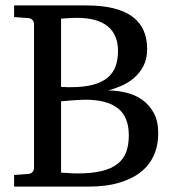

<svg xmlns="http://www.w3.org/2000/svg" viewBox="-20 -691 645 711"><path d="M565.9 -198.2Q565.9 -157.7 554.4 -127.2Q543 -96.7 523.4 -74.7Q503.9 -52.7 478.3 -38.3Q452.6 -23.9 424.6 -15.4Q396.5 -6.8 367.4 -3.4Q338.4 0 312 0H32.2V-43L85 -46.9Q95.7 -47.9 100.8 -54.7Q106 -61.5 106 -68.8V-602.1Q106 -609.4 100.8 -616.2Q95.7 -623 85 -624L32.2 -627.9V-670.9H299.8Q359.4 -670.9 402.1 -659.9Q444.8 -648.9 472.2 -627.9Q499.5 -606.9 512.2 -577.1Q524.9 -547.4 524.9 -509.8Q524.9 -472.2 510.7 -445.8Q496.6 -419.4 475.1 -401.4Q453.6 -383.3 428.2 -372.6Q402.8 -361.8 380.9 -356Q414.6 -356 447.5 -347.9Q480.5 -339.8 506.8 -321.3Q533.2 -302.7 549.6 -272.5Q565.9 -242.2 565.9 -198.2ZM457 -189.9Q457 -258.3 416.5 -290Q376 -321.8 295.9 -321.8Q283.7 -321.8 268.8 -320.8Q253.9 -319.8 240.7 -318.8Q227.5 -317.9 217.8 -316.9Q208 -315.9 206.1 -315.9V-51.8Q218.3 -50.8 230 -50.3Q239.7 -49.3 250.2 -49.1Q260.7 -48.8 268.1 -48.8Q320.8 -48.8 356.7 -57.6Q392.6 -66.4 415 -84Q437.5 -101.6 447.3 -127.9Q457 -154.3 457 -189.9ZM417 -502.9Q417 -562 378.9 -593.5Q340.8 -625 263.2 -625Q255.4 -625 246.3 -624.5Q237.3 -624 229.2 -623.5Q221.2 -623 214.8 -622.6Q208.5 -622.1 206.1 -622.1V-369.1Q212.9 -368.7 219.7 -368.7Q225.6 -368.2 231.4 -368.2H242.2Q291 -368.2 324.5 -377.2Q357.9 -386.2 378.4 -403.3Q398.9 -420.4 408 -445.6Q417 -470.7 417 -502.9Z"/></svg>

Font: Charis SIL APac
Style: Regular
Weight: 400
Foundry: SIL International
Version: Version 5.000